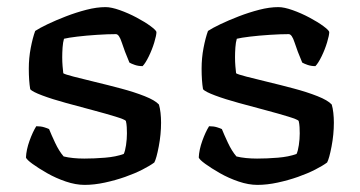

<svg xmlns="http://www.w3.org/2000/svg" viewBox="-20 -520 1012 540"><path d="M218 0Q193 0 165 -9.5Q137 -19 112.5 -33Q88 -47 71.5 -59Q55 -71 53 -77Q54 -99 63 -124Q72 -149 82 -165Q95 -165 104.5 -162Q114 -159 118 -157Q124 -142 135 -118.5Q146 -95 159 -80Q171 -77 186 -75.5Q201 -74 217 -74Q245 -74 275.5 -76.5Q306 -79 328 -87Q332 -95 334.5 -112Q337 -129 337 -145Q337 -153 336.5 -162.5Q336 -172 334 -180Q331 -184 305 -192Q279 -200 241.5 -210Q204 -220 165.5 -230.5Q127 -241 99 -251.5Q71 -262 65 -269Q63 -281 62 -295.5Q61 -310 61 -327Q61 -357 66.5 -385.5Q72 -414 79 -433Q91 -441 114 -452Q137 -463 165.5 -474Q194 -485 223 -492.5Q252 -500 277 -500Q293 -500 317 -491.5Q341 -483 364.5 -470.5Q388 -458 403.5 -446.5Q419 -435 420 -430Q420 -421 414 -401Q408 -381 398.5 -361.5Q389 -342 381 -334Q369 -334 359 -337.5Q349 -341 344 -344Q330 -377 322.5 -400.5Q315 -424 306 -424Q283 -424 252.5 -422Q222 -420 197 -417Q172 -414 160 -411Q157 -401 156 -386.5Q155 -372 155 -359Q155 -346 156 -334Q157 -322 158 -314Q162 -311 187 -304.5Q212 -298 247.5 -289.5Q283 -281 320.5 -271Q358 -261 387 -249.5Q416 -238 427 -226Q430 -216 431.5 -202.5Q433 -189 433 -175Q433 -142 426.5 -108Q420 -74 414 -63Q402 -54 380.5 -43Q359 -32 332 -22.5Q305 -13 275 -6.5Q245 0 218 0Z M704 0Q679 0 651 -9.5Q623 -19 598.5 -33Q574 -47 557.5 -59Q541 -71 539 -77Q540 -99 549 -124Q558 -149 568 -165Q581 -165 590.5 -162Q600 -159 604 -157Q610 -142 621 -118.5Q632 -95 645 -80Q657 -77 672 -75.5Q687 -74 703 -74Q731 -74 761.5 -76.5Q792 -79 814 -87Q818 -95 820.5 -112Q823 -129 823 -145Q823 -153 822.5 -162.5Q822 -172 820 -180Q817 -184 791 -192Q765 -200 727.5 -210Q690 -220 651.5 -230.5Q613 -241 585 -251.5Q557 -262 551 -269Q549 -281 548 -295.5Q547 -310 547 -327Q547 -357 552.5 -385.5Q558 -414 565 -433Q577 -441 600 -452Q623 -463 651.5 -474Q680 -485 709 -492.5Q738 -500 763 -500Q779 -500 803 -491.5Q827 -483 850.5 -470.5Q874 -458 889.5 -446.5Q905 -435 906 -430Q906 -421 900 -401Q894 -381 884.5 -361.5Q875 -342 867 -334Q855 -334 845 -337.5Q835 -341 830 -344Q816 -377 808.5 -400.5Q801 -424 792 -424Q769 -424 738.5 -422Q708 -420 683 -417Q658 -414 646 -411Q643 -401 642 -386.5Q641 -372 641 -359Q641 -346 642 -334Q643 -322 644 -314Q648 -311 673 -304.5Q698 -298 733.5 -289.5Q769 -281 806.5 -271Q844 -261 873 -249.5Q902 -238 913 -226Q916 -216 917.5 -202.5Q919 -189 919 -175Q919 -142 912.5 -108Q906 -74 900 -63Q888 -54 866.5 -43Q845 -32 818 -22.5Q791 -13 761 -6.5Q731 0 704 0Z"/></svg>

Font: Texturina Medium 12pt
Style: Regular
Weight: 400
Version: Version 1.002